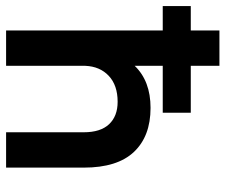

<svg xmlns="http://www.w3.org/2000/svg" viewBox="-90 -665 740 630"><g transform="rotate(90 280.0 -350.0)"><path d="M399 -255Q399 -310 372.5 -338Q346 -366 299 -366Q245 -366 214 -337Q183 -308 181 -260V0H65V-514H-15V-606H65V-700H181V-606H335V-514H181V-422Q231 -474 319 -474Q412 -474 463.5 -419.5Q515 -365 515 -255V0H399Z"/></g></svg>

Font: Retni Sans
Style: Bold
Weight: 700
Designer: Vitaly Kuzmin
Foundry: ParaType Ltd.
Version: Version 1.00;March 2, 2019;FontCreator 11.5.0.2425 64-bit; t